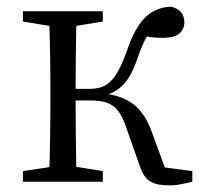

<svg xmlns="http://www.w3.org/2000/svg" viewBox="-20 -548 618 579"><path d="M477 -43 439 -147C413 -219 376 -252 307 -264C349 -279 374 -310 396 -376C405 -403 414 -422 423 -438C439 -435 453 -434 474 -434C516 -434 535 -452 536 -480C536 -505 523 -522 495 -528C430 -524 393 -485 361 -390C328 -300 301 -280 248 -280H208C208 -340 209 -415 210 -470L290 -483V-514H49V-483L129 -470C131 -415 132 -339 132 -286V-228C132 -176 131 -99 129 -44L49 -32V0H290V-32L210 -45C209 -100 208 -179 208 -245H252C312 -245 338 -228 359 -168L401 -49C417 -1 438 11 496 11C514 11 539 5 560 0V-32Z"/></svg>

Font: Noto Serif CJK JP
Style: Regular
Weight: 400
Designer: Ryoko NISHIZUKA 西塚涼子 (kana & ideographs); Frank Grießhammer (Latin, Greek & Cyrillic); Wenlong ZHANG 张文龙 (bopomofo); San
Foundry: Adobe Systems Incorporated
Version: Version 1.000;PS 1;hotconv 16.6.53;makeotf.lib2.5.65590